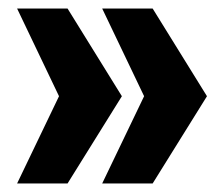

<svg xmlns="http://www.w3.org/2000/svg" viewBox="-20 -548 524 449"><path d="M337 -528 464 -323 337 -119H219L317 -323L219 -528ZM138 -528 265 -323 138 -119H20L118 -323L20 -528Z"/></svg>

Font: Archivo ExtraCondensed Black
Style: Regular
Weight: 900
Width: 2
Designer: Hector Gatti
Foundry: Omnibus-Type
Version: Version 2.001; ttfautohint (v1.8.3)